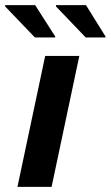

<svg xmlns="http://www.w3.org/2000/svg" viewBox="-38 -728 431 748"><path d="M30 0 138 -510H271L163 0ZM98 -582 -18 -703V-708H99L177 -586V-582ZM296 -582 180 -703V-708H297L373 -586V-582Z"/></svg>

Font: Saira SemiExpanded SemiBold
Style: Italic
Weight: 600
Width: 6
Italic angle: -12°
Designer: Hector Gatti with collaboration of the Omnibus-Type team
Foundry: Omnibus-Type
Version: Version 1.101